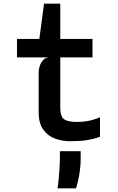

<svg xmlns="http://www.w3.org/2000/svg" viewBox="-20 -757 640 1040"><path d="M359.5 8Q318 8 279 -6Q240 -20 214.8 -54.2Q189.5 -88.5 189.5 -148.5V-368Q189.5 -378.5 194.2 -396Q199 -413.5 210.8 -428.5Q222.5 -443.5 244 -446L189.5 -524L192 -538L218.5 -737H306.5V-175.5Q306.5 -124.5 327.8 -110.5Q349 -96.5 395.5 -96.5Q423 -96.5 445 -99.8Q467 -103 485.8 -108.8Q504.5 -114.5 521.5 -121.5V-16Q486.5 -3.5 449 2.2Q411.5 8 359.5 8ZM72 -446V-546H481V-446ZM292 263Q295 244.5 297.8 214.5Q300.5 184.5 302.5 152.5Q304.5 120.5 304.5 95.5V62H417V104Q417 133 413.2 162.5Q409.5 192 403.8 217.8Q398 243.5 392 263Z"/></svg>

Font: Spline Sans Mono Medium
Style: Regular
Weight: 500
Monospace: yes
Version: Version 1.004